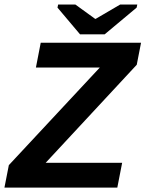

<svg xmlns="http://www.w3.org/2000/svg" viewBox="-29 -853 661 873"><path d="M504.4 0H-8.8L11.2 -102.1L424.8 -545.9H134.3L156.2 -658.7H612.3L592.8 -558.6L178.7 -112.8H526.4ZM446.8 -696.8H335L232.4 -818.4L235.4 -832.5H313.5L403.8 -767.1H405.8L517.6 -832.5H595.2L592.3 -818.4Z"/></svg>

Font: Cousine
Style: Bold Italic
Weight: 700
Italic angle: -12°
Monospace: yes
Designer: Steve Matteson
Foundry: Ascender Corporation
Version: Version 1.20